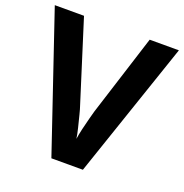

<svg xmlns="http://www.w3.org/2000/svg" viewBox="-128 -829 906 945"><g transform="rotate(20 325.0 -357.0)"><path d="M650 -714 407 0H242L0 -714H153L287 -289Q291 -278 298.5 -248.5Q306 -219 314 -186.5Q322 -154 325 -132Q328 -154 335.5 -186.5Q343 -219 351 -248.5Q359 -278 362 -289L497 -714Z"/></g></svg>

Font: Noto Sans Ethiopic
Style: Bold
Weight: 700
Designer: Monotype Design Team
Foundry: Monotype Imaging Inc.
Version: Version 2.102; ttfautohint (v1.8.4.7-5d5b)